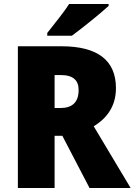

<svg xmlns="http://www.w3.org/2000/svg" viewBox="-20 -947 678 967"><path d="M527 -917V-927H328C300 -882 251 -824 218 -781V-767H342C395 -806 487 -880 527 -917ZM289 -714H70V0H255V-263H294L431 0H638L452 -311C523 -354 564 -417 564 -503C564 -643 472 -714 289 -714ZM286 -569C349 -569 376 -542 376 -494C376 -428 340 -403 284 -403H255V-569Z"/></svg>

Font: Noto Sans Arabic UI SmCn Bk
Style: Regular
Weight: 900
Width: 4
Designer: Monotype Design Team, Nadine Chahine and Nizar Qandah
Foundry: Monotype Imaging Inc.
Version: Version 2.010